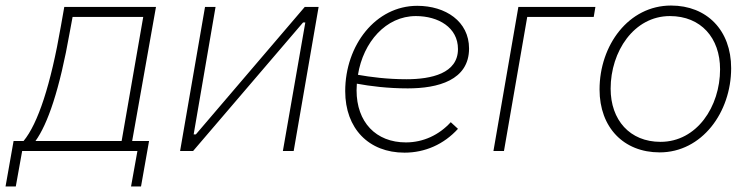

<svg xmlns="http://www.w3.org/2000/svg" viewBox="-68 -545 2716 693"><path d="M-48 128H-11L12 0H428L405 128H441L470 -36H409L495 -520H164L152 -452C115 -238 69 -99 17 -36H-19ZM60 -36C104 -97 147 -220 184 -430L194 -484H449L371 -36Z M582 0H629L1026 -464H1034L953 0H992L1082 -520H1032L639 -60H631L710 -520H672Z M1392 6C1466 6 1534 -24 1585 -80L1559 -104C1517 -58 1460 -31 1397 -31C1289 -31 1219 -104 1219 -219L1220 -243C1268 -234 1332 -226 1404 -226C1512 -226 1625 -255 1625 -370C1625 -468 1540 -524 1438 -524C1288 -524 1178 -382 1178 -216C1178 -81 1263 6 1392 6ZM1224 -275C1243 -393 1325 -487 1433 -487C1514 -487 1585 -446 1585 -368C1585 -280 1489 -259 1399 -259C1330 -259 1269 -267 1224 -275Z M1713 0H1751L1835 -484H2075L2081 -520H1803Z M2313 5C2465 5 2571 -139 2571 -299C2571 -436 2483 -525 2354 -525C2201 -525 2096 -382 2096 -222C2096 -85 2183 5 2313 5ZM2316 -33C2205 -33 2136 -112 2136 -225C2136 -359 2220 -487 2350 -487C2462 -487 2531 -408 2531 -295C2531 -160 2447 -33 2316 -33Z"/></svg>

Font: Fixel Text 20240404 ExtraLight
Style: Italic
Weight: 200
Width: 4
Italic angle: -10°
Designer: AlfaBravo + MacPaw
Foundry: Kyrylo Tkachov, Marchela Mozhyna, Serhii Makarenko, Maria Weinstein, Zakhar Kryvoshyya
Version: Version 1.211;Glyphs 3.2 (3225)